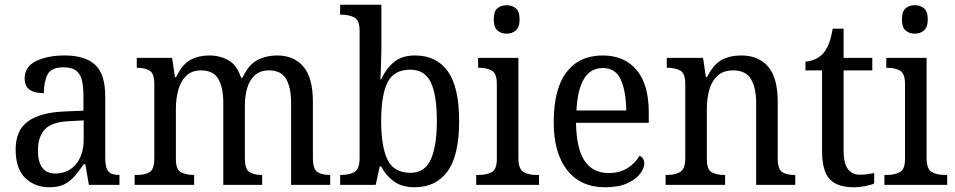

<svg xmlns="http://www.w3.org/2000/svg" viewBox="-20 -780 4028 810"><path d="M188 10Q127 10 86.5 -29Q46 -68 46 -150Q46 -230 98 -268Q150 -306 256 -310L332 -313V-373Q332 -410 326.5 -437.5Q321 -465 303 -480.5Q285 -496 248 -496Q196 -496 180.5 -465.5Q165 -435 165 -387Q125 -387 104.5 -402Q84 -417 84 -450Q84 -499 132.5 -522.5Q181 -546 253 -546Q338 -546 381 -507Q424 -468 424 -373V-114Q424 -72 437 -57Q450 -42 481 -42H484V0H355L340 -87H333Q314 -59 295 -37Q276 -15 251.5 -2.5Q227 10 188 10ZM213 -48Q268 -48 300.5 -87.5Q333 -127 333 -191V-272L275 -269Q199 -266 169.5 -234.5Q140 -203 140 -145Q140 -98 158 -73Q176 -48 213 -48Z M548 0V-42H561Q592 -42 611.5 -54Q631 -66 631 -114V-426Q631 -471 610.5 -482.5Q590 -494 560 -494H557V-536H706L718 -455H723Q749 -509 783.5 -527.5Q818 -546 863 -546Q908 -546 944 -525.5Q980 -505 997 -452H1003Q1029 -508 1066.5 -527Q1104 -546 1149 -546Q1220 -546 1260 -499Q1300 -452 1300 -350V-114Q1300 -66 1319.5 -54Q1339 -42 1370 -42H1373V0H1208V-346Q1208 -411 1187 -447Q1166 -483 1115 -483Q1077 -483 1054.5 -462Q1032 -441 1022.5 -407.5Q1013 -374 1013 -334V-114Q1013 -66 1032.5 -54Q1052 -42 1083 -42H1086V0H922V-346Q922 -411 901 -447Q880 -483 828 -483Q789 -483 765.5 -460Q742 -437 732 -400Q722 -363 722 -320V-109Q722 -64 744 -53Q766 -42 797 -42H799V0Z M1729 10Q1676 10 1642 -14.5Q1608 -39 1588 -78H1582L1565 0H1415V-42H1422Q1453 -42 1475 -54Q1497 -66 1497 -114V-650Q1497 -695 1474.5 -706.5Q1452 -718 1422 -718H1415V-760H1589V-576Q1589 -558 1588 -532Q1587 -506 1586.5 -482Q1586 -458 1585 -445H1588Q1609 -491 1642.5 -518.5Q1676 -546 1731 -546Q1821 -546 1869 -479.5Q1917 -413 1917 -269Q1917 -124 1868 -57Q1819 10 1729 10ZM1712 -51Q1772 -51 1797.5 -107.5Q1823 -164 1823 -270Q1823 -379 1797.5 -432.5Q1772 -486 1711 -486Q1641 -486 1614.5 -431.5Q1588 -377 1588 -269Q1588 -163 1614.5 -107Q1641 -51 1712 -51Z M2117 -638Q2094 -638 2078.5 -651.5Q2063 -665 2063 -698Q2063 -732 2078.5 -745Q2094 -758 2117 -758Q2140 -758 2156 -745Q2172 -732 2172 -698Q2172 -665 2156 -651.5Q2140 -638 2117 -638ZM1989 0V-42H2001Q2032 -42 2054 -53.5Q2076 -65 2076 -109V-426Q2076 -470 2055 -482Q2034 -494 2003 -494H1997V-536H2167V-114Q2167 -67 2188.5 -54.5Q2210 -42 2242 -42H2254V0Z M2532 10Q2430 10 2373 -62Q2316 -134 2316 -264Q2316 -405 2370 -475.5Q2424 -546 2523 -546Q2614 -546 2665.5 -485Q2717 -424 2717 -306V-262H2410Q2412 -152 2446.5 -101Q2481 -50 2548 -50Q2596 -50 2629 -72Q2662 -94 2678 -123Q2686 -120 2692 -111.5Q2698 -103 2698 -90Q2698 -70 2680 -46.5Q2662 -23 2625.5 -6.5Q2589 10 2532 10ZM2622 -314Q2621 -395 2599 -444Q2577 -493 2523 -493Q2471 -493 2443.5 -447Q2416 -401 2412 -314Z M2788 0V-42H2796Q2827 -42 2849 -54Q2871 -66 2871 -114V-426Q2871 -471 2849.5 -482.5Q2828 -494 2798 -494H2793V-536H2946L2958 -455H2963Q2990 -509 3025 -527.5Q3060 -546 3107 -546Q3180 -546 3220.5 -499Q3261 -452 3261 -350V-114Q3261 -66 3280 -54Q3299 -42 3330 -42H3335V0H3170V-346Q3170 -410 3148 -446.5Q3126 -483 3073 -483Q3031 -483 3006.5 -460Q2982 -437 2972 -400Q2962 -363 2962 -320V-109Q2962 -64 2983 -53Q3004 -42 3034 -42H3039V0Z M3581 10Q3512 10 3480 -24.5Q3448 -59 3448 -145V-483H3378V-520Q3397 -521 3417 -529.5Q3437 -538 3452 -554Q3467 -571 3476.5 -595Q3486 -619 3493 -659H3539V-536H3660V-483H3539V-143Q3539 -91 3557 -67Q3575 -43 3607 -43Q3625 -43 3639.5 -45Q3654 -47 3668 -50V-6Q3656 0 3631 5Q3606 10 3581 10Z M3839 -638Q3816 -638 3800.5 -651.5Q3785 -665 3785 -698Q3785 -732 3800.5 -745Q3816 -758 3839 -758Q3862 -758 3878 -745Q3894 -732 3894 -698Q3894 -665 3878 -651.5Q3862 -638 3839 -638ZM3711 0V-42H3723Q3754 -42 3776 -53.5Q3798 -65 3798 -109V-426Q3798 -470 3777 -482Q3756 -494 3725 -494H3719V-536H3889V-114Q3889 -67 3910.5 -54.5Q3932 -42 3964 -42H3976V0Z"/></svg>

Font: Noto Serif SemiCondensed
Style: Regular
Weight: 400
Width: 4
Designer: Monotype Design Team
Foundry: Monotype Imaging Inc.
Version: Version 2.013